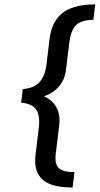

<svg xmlns="http://www.w3.org/2000/svg" viewBox="-20 -740 451 868"><path d="M278.3 -423.8Q275.4 -400.9 267.1 -382.1Q258.8 -363.3 245.6 -348.1Q232.4 -333 215.3 -322Q198.2 -311 178.2 -304.7Q216.3 -288.6 234.9 -254.9Q253.4 -221.2 247.6 -172.9L232.4 -47.9Q226.1 1 245.6 20Q265.1 38.1 316.9 38.1L308.1 107.9Q208 107.4 169.4 69.3Q131.8 32.2 140.6 -40.5L155.3 -160.6Q158.7 -188.5 156 -209Q153.3 -229.5 144 -243.7Q134.8 -257.8 117.9 -265.6Q101.1 -273.4 75.7 -275.9L83 -337.4Q131.8 -340.8 157.2 -367.4Q182.6 -394 189.5 -444.3L204.1 -564Q208.5 -599.1 220.2 -626Q231.9 -652.8 254.9 -674.8Q278.3 -696.8 317.4 -708.5Q356.4 -720.2 410.6 -720.2L401.9 -650.4Q347.7 -649.4 323.7 -626.5Q300.8 -603.5 293.9 -551.8Z"/></svg>

Font: Ride
Style: Italic
Weight: 400
Version: Version 3.000